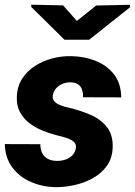

<svg xmlns="http://www.w3.org/2000/svg" viewBox="-25 -773 564 803"><path d="M292 -151.4Q295.9 -171.9 280 -182.9Q264.2 -193.8 242.4 -199.5Q220.7 -205.1 207.5 -208.5Q177.7 -216.3 148.4 -228.8Q119.1 -241.2 95.5 -260Q71.8 -278.8 57.9 -305.4Q43.9 -332 45.4 -367.7Q46.9 -411.6 67.6 -443.8Q88.4 -476.1 121.6 -497.3Q154.8 -518.6 194.1 -528.8Q233.4 -539.1 272.5 -538.1Q326.2 -537.6 373.8 -519Q421.4 -500.5 451.4 -462.4Q481.4 -424.3 481.9 -365.7L322.3 -366.2Q322.8 -385.3 317.6 -399.4Q312.5 -413.6 300.3 -421.1Q288.1 -428.7 267.1 -428.7Q251.5 -428.7 236.3 -422.4Q221.2 -416 210.2 -404.3Q199.2 -392.6 196.3 -376Q193.4 -361.8 200.2 -352.3Q207 -342.8 218.8 -336.9Q230.5 -331.1 243.4 -327.4Q256.3 -323.7 266.6 -321.8Q311 -311 352.8 -293.2Q394.5 -275.4 421.1 -242.9Q447.8 -210.4 446.3 -156.7Q444.8 -111.3 421.9 -79.3Q398.9 -47.4 363 -27.6Q327.1 -7.8 285.9 1.2Q244.6 10.3 206.1 9.8Q152.3 8.8 104.5 -12Q56.6 -32.7 26.6 -72.5Q-3.4 -112.3 -4.9 -170.4L143.6 -169.9Q144 -147 152.1 -131.6Q160.2 -116.2 175.8 -108.2Q191.4 -100.1 214.4 -100.1Q231.4 -100.1 247.8 -105.2Q264.2 -110.4 276.1 -121.8Q288.1 -133.3 292 -151.4ZM238.8 -750.5 296.4 -685.5 377.4 -750 518.6 -752.9 519 -742.7 348.1 -606.9H244.6L106 -743.7L105.5 -753.4Z"/></svg>

Font: Roboto Black
Style: Italic
Weight: 900
Italic angle: -12°
Designer: Christian Robertson
Foundry: Google
Version: Version 3.0; 2020